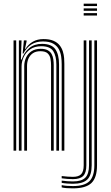

<svg xmlns="http://www.w3.org/2000/svg" viewBox="-20 -820 602 1045"><path d="M315.8 0V-470.3Q315.8 -490 313 -511.6Q310.1 -533.2 300.2 -552Q290.2 -570.7 269.5 -582.6Q248.8 -594.4 212.9 -594.4Q176.4 -594.4 150.1 -577.5Q123.9 -560.6 107.5 -528.8H103.4L109.9 -600H124.5L124.6 -593.8L115.9 -554.2H118.6Q134.6 -579.3 159.1 -593.3Q183.6 -607.3 216.9 -607.3Q250.1 -607.3 271.4 -597.9Q292.7 -588.5 304.8 -573.1Q316.8 -557.7 322.2 -539.6Q327.7 -521.6 329 -504Q330.2 -486.5 330.2 -472.8V0ZM53.7 0V-600H68.2V0ZM111.9 0V-460.1Q111.9 -484.6 121.7 -506Q131.4 -527.5 151.3 -540.9Q171.3 -554.3 201.6 -554.3Q225.9 -554.3 240.2 -546.3Q254.5 -538.3 261.3 -525.3Q268.2 -512.2 270.3 -496.5Q272.4 -480.9 272.4 -465.5V0H257.9V-464.7Q257.9 -481.8 254.9 -499.5Q252 -517.2 239.7 -529.3Q227.4 -541.3 199.7 -541.3Q175 -541.3 158.9 -530.3Q142.8 -519.2 134.9 -501Q127.1 -482.8 127.1 -461.2V0ZM82.7 0V-600H97.2L93.9 -495.8H97.7Q110.8 -534.6 139 -558.1Q167.2 -581.6 209.2 -581.3Q260.7 -580.9 281 -552.3Q301.3 -523.7 301.3 -469.5V0H286.8V-467.9Q286.8 -514.9 269.8 -541.6Q252.7 -568.4 204.6 -568.4Q168.5 -568.4 144.7 -551.7Q120.8 -535.1 109.1 -509.8Q97.4 -484.6 97.4 -459V0ZM435.5 -787.1V-800H508V-787.1ZM435.5 -735.6V-748.5H508V-735.6ZM435.5 -761.3V-774.2H508V-761.3ZM376.9 205.2Q358.5 205.2 341.8 203.9Q325.1 202.6 315.8 199.9V187.6Q327 190 343.5 191.4Q359.9 192.7 376.9 192.7Q439.3 192.7 466.4 166.5Q493.5 140.2 493.5 79.7V-600H508V79.7Q508 147 477.6 176.1Q447.2 205.2 376.9 205.2ZM376.9 180.2Q362.7 180.2 345.7 179Q328.8 177.7 315.8 175.2V163Q329.5 165.1 346.1 166.3Q362.7 167.5 376.9 167.5Q423.9 167.5 444.2 147.1Q464.5 126.7 464.5 79.7V-600H479V79.7Q479 133.4 455.3 156.8Q431.6 180.2 376.9 180.2ZM376.9 155Q364.1 155 347.3 153.8Q330.5 152.6 315.8 150.5V138.2Q331.5 140.1 347.6 141.3Q363.6 142.5 376.9 142.5Q408.3 142.5 421.9 127.9Q435.5 113.3 435.5 79.7V-600H450V79.7Q450 119.9 433 137.5Q416 155 376.9 155Z"/></svg>

Font: Big Shoulders Inline Thin
Style: Regular
Weight: 100
Designer: Patric King
Foundry: XO Type Co
Version: Version 2.002